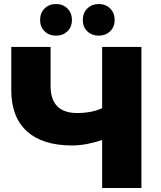

<svg xmlns="http://www.w3.org/2000/svg" viewBox="-20 -933 797 953"><path d="M682 -700V0H487V-238Q406 -211 338 -211Q191 -211 113.5 -281.5Q36 -352 36 -485V-700H231V-507Q231 -372 363 -372Q435 -372 487 -396V-700ZM179 -834Q179 -869 201.5 -891Q224 -913 258 -913Q292 -913 314.5 -891Q337 -869 337 -834Q337 -799 314.5 -777.5Q292 -756 258 -756Q224 -756 201.5 -777.5Q179 -799 179 -834ZM391 -834Q391 -869 413.5 -891Q436 -913 470 -913Q504 -913 526.5 -891Q549 -869 549 -834Q549 -799 526.5 -777.5Q504 -756 470 -756Q436 -756 413.5 -777.5Q391 -799 391 -834Z"/></svg>

Font: CMG Sans ExtraBold
Style: Regular
Weight: 800
Designer: Julieta Ulanovsky
Foundry: Julieta Ulanovsky
Version: Version 7.200